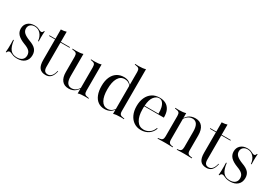

<svg xmlns="http://www.w3.org/2000/svg" viewBox="28 -1428 3188 2237"><g transform="rotate(30 1622.5 -309.5)"><path d="M195.2 11.3Q162.9 11.3 141.9 4.4Q121 -2.4 107.7 -9.3Q94.4 -16.1 83.1 -16.1Q62.1 -16.1 52.4 10.5H43.5Q46 -16.1 47.2 -44Q48.4 -71.8 48 -100.4Q47.6 -129 46.8 -157.3H55.6Q66.1 -73.4 96.8 -36.3Q127.4 0.8 184.7 0.8Q230.6 0.8 255.6 -20.6Q280.6 -41.9 280.6 -79.8Q280.6 -114.5 259.3 -137.1Q237.9 -159.7 187.1 -178.2Q119.4 -204 88.7 -236.3Q58.1 -268.5 58.1 -314.5Q58.1 -365.3 91.9 -396Q125.8 -426.6 180.6 -426.6Q209.7 -426.6 227.8 -419.8Q246 -412.9 258.1 -406Q270.2 -399.2 282.3 -399.2Q291.9 -399.2 298 -405.6Q304 -412.1 308.1 -425H316.9Q315.3 -404.8 314.1 -383.1Q312.9 -361.3 313.3 -337.9Q313.7 -314.5 314.5 -287.9H305.6Q300 -346.8 267.7 -381.9Q235.5 -416.9 188.7 -416.9Q153.2 -416.9 131.5 -397.6Q109.7 -378.2 109.7 -345.2Q109.7 -312.1 134.7 -288.7Q159.7 -265.3 217.7 -242.7Q279 -221 305.6 -190.7Q332.3 -160.5 332.3 -112.9Q332.3 -55.6 296 -22.2Q259.7 11.3 195.2 11.3Z M577.4 11.3Q521 11.3 494.4 -21.8Q467.7 -54.8 467.7 -127.4V-206.5H540.3V-78.2Q540.3 -41.9 554 -24.6Q567.7 -7.3 597.6 -7.3Q627.4 -7.3 648 -32.7Q668.5 -58.1 677.4 -101.6L684.7 -100Q673.4 -44.4 647.2 -16.5Q621 11.3 577.4 11.3ZM467.7 -206.5V-537.9Q489.5 -538.7 507.7 -541.5Q525.8 -544.4 540.3 -549.2V-206.5ZM387.1 -404V-412.9H662.9V-404Z M838.7 -412.9V-206.5H766.1V-343.5Q766.1 -374.2 754.4 -386.7Q742.7 -399.2 710.5 -402.4L697.6 -404V-412.9Q715.3 -412.1 726.2 -411.7Q737.1 -411.3 747.6 -411.3Q774.2 -411.3 797.6 -414.1Q821 -416.9 838.7 -422.6ZM838.7 -206.5V-125Q838.7 -64.5 858.5 -35.5Q878.2 -6.5 916.9 -6.5Q954.8 -6.5 983.1 -31.9Q1011.3 -57.3 1029.8 -104.8L1031.5 -100Q1012.1 -43.5 976.2 -14.9Q940.3 13.7 887.9 13.7Q829 13.7 797.6 -25.4Q766.1 -64.5 766.1 -137.9V-206.5ZM1010.5 0V-206.5H1083.1V-69.4Q1083.1 -38.7 1094.8 -26.2Q1106.5 -13.7 1138.7 -10.5L1150.8 -8.9V0Q1133.9 -1.6 1123 -1.6Q1112.1 -1.6 1101.6 -1.6Q1074.2 -1.6 1051.2 0.8Q1028.2 3.2 1010.5 9.7ZM1083.1 -412.9V-206.5H1010.5V-343.5Q1010.5 -375 999.2 -387.1Q987.9 -399.2 956.5 -403.2L946.8 -404V-412.9Q964.5 -412.1 974.6 -411.7Q984.7 -411.3 994.4 -411.3Q1021 -411.3 1043.1 -414.1Q1065.3 -416.9 1083.1 -422.6Z M1368.5 11.3Q1319.4 11.3 1282.7 -14.5Q1246 -40.3 1226.6 -89.5Q1207.3 -138.7 1207.3 -206.5Q1207.3 -275.8 1229 -325Q1250.8 -374.2 1290.7 -400.4Q1330.6 -426.6 1385.5 -426.6Q1431.5 -426.6 1460.5 -404.4Q1489.5 -382.3 1495.2 -360.5L1491.1 -355.6Q1485.5 -375.8 1462.1 -392.7Q1438.7 -409.7 1403.2 -409.7Q1346.8 -409.7 1316.1 -356.5Q1285.5 -303.2 1285.5 -206.5Q1285.5 -112.9 1314.9 -60.5Q1344.4 -8.1 1397.6 -8.1Q1433.9 -8.1 1458.5 -27.4Q1483.1 -46.8 1496 -76.6L1498.4 -71.8Q1486.3 -37.1 1452.8 -12.9Q1419.4 11.3 1368.5 11.3ZM1486.3 0V-206.5H1558.9V-69.4Q1558.9 -38.7 1571 -26.2Q1583.1 -13.7 1614.5 -10.5L1627.4 -8.9V0Q1609.7 -1.6 1599.2 -1.6Q1588.7 -1.6 1578.2 -1.6Q1550.8 -1.6 1527.8 0.8Q1504.8 3.2 1486.3 9.7ZM1486.3 -206.5V-554Q1486.3 -584.7 1474.6 -597.2Q1462.9 -609.7 1430.6 -612.9L1418.5 -614.5V-623.4Q1435.5 -622.6 1446.4 -622.2Q1457.3 -621.8 1467.7 -621.8Q1495.2 -621.8 1518.1 -624.6Q1541.1 -627.4 1558.9 -633.1V-623.4V-206.5Z M1858.9 11.3Q1805.6 11.3 1764.9 -15.7Q1724.2 -42.7 1701.2 -91.9Q1678.2 -141.1 1678.2 -207.3Q1678.2 -271.8 1700.4 -321.4Q1722.6 -371 1764.5 -398.8Q1806.5 -426.6 1865.3 -426.6Q1912.1 -426.6 1947.2 -408.1Q1982.3 -389.5 2002 -350.4Q2021.8 -311.3 2021 -248.4H1726.6L1725.8 -257.3H1943.5Q1945.2 -300.8 1936.7 -337.1Q1928.2 -373.4 1909.7 -395.6Q1891.1 -417.7 1860.5 -417.7Q1825 -417.7 1794 -379.8Q1762.9 -341.9 1757.3 -255.6V-254Q1756.5 -241.9 1756.5 -229.8Q1756.5 -217.7 1756.5 -206.5Q1756.5 -115.3 1790.3 -62.1Q1824.2 -8.9 1884.7 -8.9Q1925 -8.9 1960.1 -32.3Q1995.2 -55.6 2012.9 -104.8L2021.8 -100.8Q2004.8 -49.2 1961.3 -19Q1917.7 11.3 1858.9 11.3Z M2183.9 -2.4Q2155.6 -2.4 2131 -1.6Q2106.5 -0.8 2079.8 0V-8.9L2093.5 -10.5Q2123.4 -12.9 2135.5 -25.8Q2147.6 -38.7 2147.6 -69.4V-206.5H2220.2V-69.4Q2220.2 -38.7 2232.3 -25.4Q2244.4 -12.1 2273.4 -9.7L2283.1 -8.9V0Q2257.3 -0.8 2233.9 -1.6Q2210.5 -2.4 2183.9 -2.4ZM2147.6 -206.5V-345.2Q2147.6 -375.8 2135.9 -388.3Q2124.2 -400.8 2091.9 -404L2079.8 -405.6V-414.5Q2096.8 -413.7 2107.7 -413.3Q2118.5 -412.9 2129 -412.9Q2155.6 -412.9 2179 -415.7Q2202.4 -418.5 2220.2 -424.2V-414.5V-206.5ZM2399.2 -206.5V-279.8Q2399.2 -342.7 2378.6 -374.6Q2358.1 -406.5 2316.9 -406.5Q2279.8 -406.5 2250 -381.5Q2220.2 -356.5 2200.8 -308.1L2198.4 -312.9Q2219.4 -370.2 2256.5 -398.4Q2293.5 -426.6 2347.6 -426.6Q2407.3 -426.6 2439.5 -385.9Q2471.8 -345.2 2471.8 -269.4V-206.5ZM2435.5 -2.4Q2409.7 -2.4 2386.3 -1.6Q2362.9 -0.8 2337.9 0V-8.9L2346.8 -9.7Q2375.8 -12.1 2387.5 -25.4Q2399.2 -38.7 2399.2 -69.4V-206.5H2471.8V-69.4Q2471.8 -38.7 2483.9 -25.8Q2496 -12.9 2525.8 -10.5L2540.3 -8.9V0Q2512.9 -0.8 2488.3 -1.6Q2463.7 -2.4 2435.5 -2.4Z M2741.1 11.3Q2684.7 11.3 2658.1 -21.8Q2631.5 -54.8 2631.5 -127.4V-206.5H2704V-78.2Q2704 -41.9 2717.7 -24.6Q2731.5 -7.3 2761.3 -7.3Q2791.1 -7.3 2811.7 -32.7Q2832.3 -58.1 2841.1 -101.6L2848.4 -100Q2837.1 -44.4 2810.9 -16.5Q2784.7 11.3 2741.1 11.3ZM2631.5 -206.5V-537.9Q2653.2 -538.7 2671.4 -541.5Q2689.5 -544.4 2704 -549.2V-206.5ZM2550.8 -404V-412.9H2826.6V-404Z M3058.9 11.3Q3026.6 11.3 3005.6 4.4Q2984.7 -2.4 2971.4 -9.3Q2958.1 -16.1 2946.8 -16.1Q2925.8 -16.1 2916.1 10.5H2907.3Q2909.7 -16.1 2910.9 -44Q2912.1 -71.8 2911.7 -100.4Q2911.3 -129 2910.5 -157.3H2919.4Q2929.8 -73.4 2960.5 -36.3Q2991.1 0.8 3048.4 0.8Q3094.4 0.8 3119.4 -20.6Q3144.4 -41.9 3144.4 -79.8Q3144.4 -114.5 3123 -137.1Q3101.6 -159.7 3050.8 -178.2Q2983.1 -204 2952.4 -236.3Q2921.8 -268.5 2921.8 -314.5Q2921.8 -365.3 2955.6 -396Q2989.5 -426.6 3044.4 -426.6Q3073.4 -426.6 3091.5 -419.8Q3109.7 -412.9 3121.8 -406Q3133.9 -399.2 3146 -399.2Q3155.6 -399.2 3161.7 -405.6Q3167.7 -412.1 3171.8 -425H3180.6Q3179 -404.8 3177.8 -383.1Q3176.6 -361.3 3177 -337.9Q3177.4 -314.5 3178.2 -287.9H3169.4Q3163.7 -346.8 3131.5 -381.9Q3099.2 -416.9 3052.4 -416.9Q3016.9 -416.9 2995.2 -397.6Q2973.4 -378.2 2973.4 -345.2Q2973.4 -312.1 2998.4 -288.7Q3023.4 -265.3 3081.5 -242.7Q3142.7 -221 3169.4 -190.7Q3196 -160.5 3196 -112.9Q3196 -55.6 3159.7 -22.2Q3123.4 11.3 3058.9 11.3Z"/></g></svg>

Font: Playfair 144pt SemiCondensed Light
Style: Regular
Weight: 300
Width: 4
Designer: Claus Eggers Sørensen
Foundry: Claus Eggers Sørensen
Version: Version 2.203